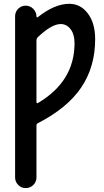

<svg xmlns="http://www.w3.org/2000/svg" viewBox="-20 -760 540 1000"><path d="M169.9 -549.8V-227.5Q169.9 -224.6 172.9 -223.1Q175.8 -221.7 177.7 -223.6Q368.2 -335.9 368.2 -535.2Q368.2 -581.1 347.7 -607.9Q327.1 -634.8 295.9 -634.8Q249 -634.8 175.8 -565.4Q169.9 -558.6 169.9 -549.8ZM58.6 164.1V-674.8Q58.6 -698.2 74.7 -714.4Q90.8 -730.5 113.8 -730.5Q136.7 -730.5 153.3 -713.9Q169.9 -697.3 169.9 -673.8Q169.9 -671.9 171.9 -670.4Q173.8 -668.9 175.8 -669.9Q264.6 -740.2 340.8 -740.2Q399.4 -740.2 437.5 -689.9Q475.6 -639.6 475.6 -555.7Q475.6 -412.1 403.3 -304.7Q331.1 -197.3 176.8 -118.2Q169.9 -115.2 169.9 -105.5V164.1Q169.9 187.5 153.3 203.6Q136.7 219.7 113.8 219.7Q90.8 219.7 74.7 203.1Q58.6 186.5 58.6 164.1Z"/></svg>

Font: Rounded Mgen+ 2m medium
Style: Regular
Weight: 500
Designer: [Source Han Sans]
Ryoko NISHIZUKA  (kana & ideographs); Paul D. Hunt (Latin, Greek & Cyrillic); Wenlong ZHANG  (bopomofo
Version: Version 1.059.20150602